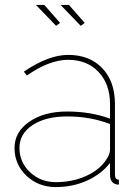

<svg xmlns="http://www.w3.org/2000/svg" viewBox="-20 -750 564 780"><path d="M207 10Q136 10 87.5 -36Q39 -82 39 -149Q39 -214 99 -255.5Q159 -297 253 -297Q348 -297 427 -268V-327Q427 -408 380.5 -457.5Q334 -507 257 -507Q180 -507 89 -443L77 -459Q177 -527 257 -527Q344 -527 395.5 -473Q447 -419 447 -327V-40Q447 -20 463 -20V0Q452 0 449 -2Q427 -10 427 -40V-88Q391 -42 333 -16Q275 10 207 10ZM207 -10Q274 -10 329.5 -35Q385 -60 412 -102Q427 -123 427 -143V-246Q347 -277 253 -277Q166 -277 112.5 -242Q59 -207 59 -149Q59 -91 102 -50.5Q145 -10 207 -10ZM308 -645 226 -730H260L324 -657ZM208 -645 126 -730H160L224 -657Z"/></svg>

Font: Raleway
Style: Thin
Weight: 100
Designer: Matt McInerney, Pablo Impallari, Rodrigo Fuenzalida
Foundry: Matt McInerney, Pablo Impallari, Rodrigo Fuenzalida
Version: Version 3.000